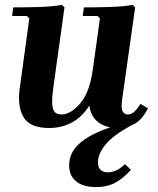

<svg xmlns="http://www.w3.org/2000/svg" viewBox="-20 -510 640 780"><path d="M551 -88 581 -70Q558 -24 527 -7Q496 10 458 10Q411 10 380 -13Q349 -36 343 -81Q312 -33 270.5 -11.5Q229 10 180 10Q102 10 76 -33.5Q50 -77 60 -150L99 -435L89 -445H29L34 -480Q81 -480 136.5 -481.5Q192 -483 232 -490L242 -480L196 -150Q191 -113 192 -89.5Q193 -66 202 -55.5Q211 -45 230 -45Q267 -45 305.5 -89.5Q344 -134 357 -227L386 -435L376 -445H316L321 -480Q368 -480 423.5 -481.5Q479 -483 519 -490L529 -480L476 -104Q471 -69 478.5 -57Q486 -45 499 -45Q514 -45 526.5 -57Q539 -69 551 -88ZM504 -15 512 0Q439 40 408.5 77.5Q378 115 378 149Q378 172 389.5 181Q401 190 419 190Q434 190 450.5 183Q467 176 488 157L512 180Q479 216 447 233Q415 250 371 250Q318 250 289.5 227Q261 204 261 162Q261 119 289.5 86.5Q318 54 372.5 29Q427 4 504 -15Z"/></svg>

Font: Brygada 1918
Style: Italic
Weight: 400
Italic angle: -8°
Designer: Mateusz Machalski | Borys Kosmynka | Przemek Hoffer
Foundry: NIEPODLEGLA 2018
Version: Version 3.006